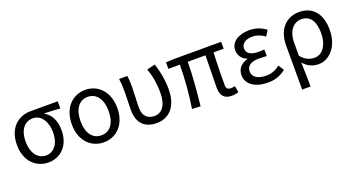

<svg xmlns="http://www.w3.org/2000/svg" viewBox="-49 -1160 3609 1963"><g transform="rotate(-20 1755.5 -179.0)"><path d="M295 13C428 13 532 -85 532 -254C532 -357 492 -432 425 -470V-474C485 -473 535 -470 596 -465V-543H299C171 -543 51 -456 51 -265C51 -86 164 13 295 13ZM296 -63C209 -63 146 -141 146 -265C146 -402 211 -467 297 -467C391 -467 443 -370 443 -261C443 -139 382 -63 296 -63Z M898 13C1034 13 1145 -90 1145 -271C1145 -453 1034 -557 898 -557C762 -557 650 -453 650 -271C650 -90 762 13 898 13ZM898 -63C801 -63 745 -144 745 -271C745 -397 801 -481 898 -481C995 -481 1051 -397 1051 -271C1051 -144 995 -63 898 -63Z M1474 13C1610 13 1704 -87 1704 -271C1704 -368 1688 -462 1656 -557L1567 -535C1602 -436 1612 -351 1612 -268C1612 -127 1554 -63 1475 -63C1410 -63 1353 -99 1353 -196C1353 -263 1360 -355 1360 -416C1360 -464 1360 -505 1352 -543H1263C1272 -486 1272 -438 1272 -394C1272 -330 1268 -266 1268 -202C1268 -58 1345 13 1474 13Z M2288 13C2320 13 2344 8 2363 1L2351 -68C2330 -65 2317 -63 2307 -63C2273 -63 2256 -78 2256 -116C2256 -169 2257 -344 2264 -468H2374V-543H1850L1772 -538V-468H1897C1897 -321 1883 -153 1859 0L1951 5C1966 -146 1983 -315 1983 -468H2176C2175 -348 2170 -179 2170 -122C2170 -34 2204 13 2288 13Z M2682 13C2757 13 2814 -4 2879 -54L2840 -115C2789 -74 2744 -60 2691 -60C2599 -60 2544 -97 2544 -157C2544 -218 2589 -250 2678 -250C2705 -250 2731 -249 2762 -247V-318C2736 -316 2716 -316 2695 -316C2607 -316 2570 -350 2570 -399C2570 -455 2622 -484 2689 -484C2739 -484 2783 -467 2825 -436L2862 -497C2811 -534 2752 -557 2686 -557C2575 -557 2479 -509 2479 -411C2479 -360 2509 -310 2565 -290V-285C2504 -269 2452 -228 2452 -150C2452 -49 2548 13 2682 13Z M2985 199H3077C3076 103 3074 34 3071 -64C3121 -6 3176 13 3235 13C3349 13 3459 -94 3459 -280C3459 -451 3376 -557 3225 -557C3093 -557 2985 -465 2985 -278ZM3220 -63C3172 -63 3123 -76 3072 -137V-276C3072 -413 3141 -480 3221 -480C3322 -480 3365 -399 3365 -279C3365 -144 3300 -63 3220 -63Z"/></g></svg>

Font: Microsoft YaHei
Style: Regular
Weight: 400
Designer: Ryoko NISHIZUKA 西塚涼子 (kana, bopomofo & ideographs); Paul D. Hunt (Latin, Greek & Cyrillic); Sandoll Communications 산돌커뮤니
Foundry: Adobe
Version: Version 2.001;hotconv 1.0.111;makeotfexe 2.5.65597